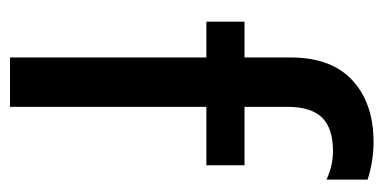

<svg xmlns="http://www.w3.org/2000/svg" viewBox="-216 -568 784 393"><g transform="rotate(90 176.5 -372.0)"><path d="M98.1 0V-401.9H24.9V-480H98.1V-574.2Q98.1 -657.7 145 -700.9Q191.9 -744.1 271 -744.1Q310.5 -744.1 348.1 -731.9V-647.9Q319.3 -661.1 290 -661.1Q243.2 -661.1 221.2 -638.7Q199.2 -616.2 199.2 -567.9V-480H318.8V-401.9H199.2V0Z"/></g></svg>

Font: Prompt
Style: Regular
Weight: 400
Designer: Katatrad Team
Foundry: CadsonDemak
Version: Version 1.000;PS 001.000;hotconv 1.0.88;makeotf.lib2.5.64775